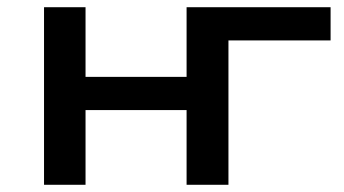

<svg xmlns="http://www.w3.org/2000/svg" viewBox="-20 -512 954 532"><path d="M102 0V-492H217V-299H497V-492H896V-400H613V0H497V-207H217V0Z"/></svg>

Font: Nunito Sans 10pt Expanded SemiBold
Style: Regular
Weight: 600
Width: 7
Designer: Vernon Adams
Foundry: Vernon Adams
Version: Version 3.101;gftools[0.9.27]